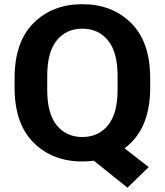

<svg xmlns="http://www.w3.org/2000/svg" viewBox="-20 -745 775 903"><path d="M48.6 -333.3V-377.7Q48.6 -547.6 137.7 -636.5Q226.8 -725.3 367.2 -725.3Q507.6 -725.3 596.9 -636.5Q686.3 -547.6 686.3 -377.7V-333.3Q686.3 -163.3 596.9 -74.5Q507.6 14.4 367.2 14.4Q226.8 14.4 137.7 -74.5Q48.6 -163.3 48.6 -333.3ZM202.1 -322Q202.1 -210.9 246.9 -155.8Q291.7 -100.6 367.2 -100.6Q442.9 -100.6 487.9 -155.8Q533 -210.9 533 -322V-388.7Q533 -499.8 487.9 -554.9Q442.9 -610.1 367.2 -610.1Q291.7 -610.1 246.9 -554.9Q202.1 -499.8 202.1 -388.7ZM579.6 137.7 391.6 -12.9 488.8 -107.4 679.4 40.8Z"/></svg>

Font: RobotoFlex
Style: Regular
Weight: 400
Designer: Berlow after Robertson
Foundry: Google
Version: Version 2.136